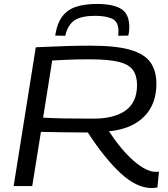

<svg xmlns="http://www.w3.org/2000/svg" viewBox="-20 -941 851 971"><path d="M49 0 161 -702Q249 -706 313 -708Q377 -710 439 -710Q567 -710 639 -689Q711 -668 741 -625.5Q771 -583 771 -517Q771 -413 708 -350.5Q645 -288 531 -277Q595 -180 658 -126Q721 -72 767 -72Q770 -72 775 -72Q780 -72 784 -73L776 7Q771 8 762 9Q753 10 748 10Q671 10 590.5 -64.5Q510 -139 424 -271Q358 -271 302 -272Q246 -273 187 -274L143 0ZM453 -341Q558 -341 615.5 -382.5Q673 -424 673 -511Q673 -557 653 -586Q633 -615 581 -628Q529 -641 434 -641Q395 -641 368 -640.5Q341 -640 313 -638.5Q285 -637 244 -635L198 -346Q251 -343 309.5 -342Q368 -341 453 -341ZM470 -921Q553 -921 593.5 -895.5Q634 -870 634 -803Q634 -782 629 -761L578 -760Q579 -768 579 -774.5Q579 -781 579 -787Q578 -833 545.5 -847Q513 -861 462 -861Q392 -861 357.5 -838.5Q323 -816 310 -760L259 -761Q269 -824 295.5 -858.5Q322 -893 365.5 -907Q409 -921 470 -921Z"/></svg>

Font: Georama Extended
Style: Italic
Weight: 400
Width: 7
Italic angle: -9°
Designer: Jean-Baptiste Levee
Foundry: Production Type
Version: Version 1.000